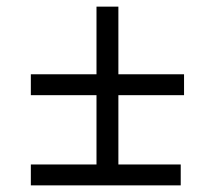

<svg xmlns="http://www.w3.org/2000/svg" viewBox="-20 -593 648 579"><path d="M73 -34V-97H271V-306H73V-369H271V-573H337V-369H535V-306H337V-97H525V-34Z"/></svg>

Font: Zaghawa Beria
Style: Regular
Weight: 400
Designer: Anonymous
Foundry: Designed by a volunteer who chooses to remain anonymous, in cooperation with SIL International and the Mission Protestan
Version: Version 1.001